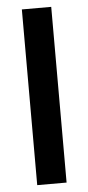

<svg xmlns="http://www.w3.org/2000/svg" viewBox="-52 -731 350 762"><g transform="rotate(-5 123.5 -350.0)"><path d="M182 -700V0H65V-700Z"/></g></svg>

Font: Pathway Extreme Condensed SemiBold
Style: Regular
Weight: 600
Width: 3
Version: Version 1.001;gftools[0.9.26]